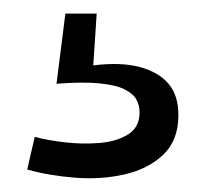

<svg xmlns="http://www.w3.org/2000/svg" viewBox="-20 -23 302 282"><path d="M20 226 31 178Q49 183 75 186Q101 189 126 187Q151 185 168 174.5Q185 164 185 142Q185 132 180.5 123.5Q176 115 163.5 108.5Q151 102 126.5 99.5Q102 97 63 100L76 -3H122L117 73Q158 68 185.5 75.5Q213 83 227.5 100Q242 117 242 146Q242 183 220 204Q198 225 163.5 233Q129 241 90.5 238Q52 235 20 226Z"/></svg>

Font: Bricolage Grotesque 24pt Light
Style: Regular
Weight: 300
Designer: Mathieu Triay
Foundry: Atelier Triay
Version: Version 1.001;gftools[0.9.33.dev8+g029e19f]